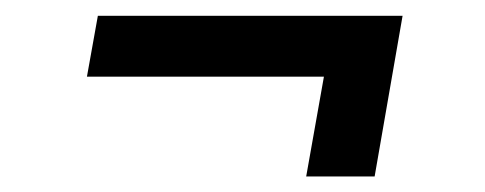

<svg xmlns="http://www.w3.org/2000/svg" viewBox="-20 -411 627 248"><path d="M463.9 -183.1H375.5L398.4 -312H92.3L106.4 -390.6H500Z"/></svg>

Font: Roboto Mono
Style: Italic
Weight: 400
Designer: Google
Version: Version 2.000985; 2015; ttfautohint (v1.3)